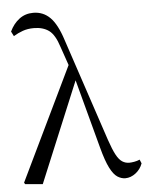

<svg xmlns="http://www.w3.org/2000/svg" viewBox="-56 -851 700 911"><g transform="rotate(-5 293.5 -395.0)"><path d="M27.7 1 23.3 -6.2 289.2 -558.1 316.4 -486.1 111.1 8.4ZM504.2 14.6Q484.9 14.6 466.5 2.7Q448.1 -9.3 431.1 -42.8Q414 -76.4 396.9 -141L305.2 -483.6L302.4 -486.2L252 -632.1Q233.2 -692 204.9 -712.4Q176.5 -732.9 133 -732.9Q103.6 -732.9 80 -724.4Q56.5 -716 35.8 -703.2L24.3 -725.9Q41.7 -762.8 70.1 -784.1Q98.4 -805.5 136.6 -805.5Q183.9 -805.5 216.9 -772.5Q249.8 -739.6 273.9 -664.1L437 -175Q453 -127.8 466.6 -102.3Q480.2 -76.9 495.4 -67Q510.6 -57.1 528.9 -57.1Q538.5 -57.1 552.6 -59.5Q566.7 -61.9 579.1 -67.4L586.7 -49.1Q577 -21.5 553.5 -3.4Q530 14.6 504.2 14.6Z"/></g></svg>

Font: Early Summer Mincho VF
Style: Regular
Weight: 250
Designer: GuiWonder
Version: Version 1.002